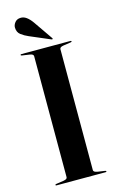

<svg xmlns="http://www.w3.org/2000/svg" viewBox="-133 -936 607 989"><g transform="rotate(-15 170.5 -441.0)"><path d="M240.5 -27.5Q240.5 -22 245.5 -18.8Q250.5 -15.5 260 -13.5L300 -7.5Q306.5 -6.5 306.5 -3.5Q306.5 -2 305.2 -1Q304 0 301.5 0H39.5Q37 0 35.8 -1Q34.5 -2 34.5 -3.5Q34.5 -6.5 40.5 -7.5L81 -13.5Q91 -15.5 95.8 -18.8Q100.5 -22 100.5 -27.5V-672.5Q100.5 -678 95.8 -681.5Q91 -685 81 -686.5L40.5 -692.5Q34.5 -693.5 34.5 -696.5Q34.5 -698 35.8 -699Q37 -700 39.5 -700H301.5Q304 -700 305.2 -699Q306.5 -698 306.5 -696.5Q306.5 -693.5 300 -692.5L260 -686.5Q250.5 -685 245.5 -681.5Q240.5 -678 240.5 -672.5ZM144.5 -840 214 -739.5Q215 -738 215.8 -736.2Q216.5 -734.5 215.5 -733.5Q214.5 -732 212.2 -732.2Q210 -732.5 209 -733L100 -779.5Q78.5 -788.5 61 -801.8Q43.5 -815 43 -840Q42.5 -854 53.2 -867.5Q64 -881 83 -881.5Q99.5 -882.5 114.8 -871.5Q130 -860.5 144.5 -840Z"/></g></svg>

Font: Fraunces 120pt SemiBold
Style: Regular
Weight: 600
Version: Version 1.000;[b76b70a41]